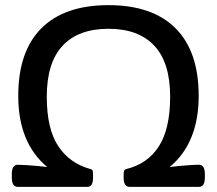

<svg xmlns="http://www.w3.org/2000/svg" viewBox="-20 -727 843 747"><path d="M49 0Q26 0 26 -36V-50Q26 -86 49 -86Q62 -86 84.5 -84.5Q107 -83 129 -81Q151 -79 164 -77Q51 -171 51 -354Q51 -527 141 -617Q231 -707 402 -707Q573 -707 663 -617Q753 -527 753 -354Q753 -171 640 -77Q653 -79 674.5 -81Q696 -83 718 -84.5Q740 -86 754 -86Q777 -86 777 -50V-36Q777 0 754 0H484Q461 0 461 -36V-46Q461 -56 462.5 -61.5Q464 -67 470 -69Q554 -89 598 -157.5Q642 -226 642 -351Q642 -483 580.5 -549Q519 -615 402 -615Q285 -615 223.5 -549Q162 -483 162 -351Q162 -226 206.5 -158.5Q251 -91 333 -69Q340 -67 341 -61.5Q342 -56 342 -46V-36Q342 0 320 0Z"/></svg>

Font: Asap Semi Expanded Medium
Style: Regular
Weight: 500
Width: 6
Designer: Pablo Cosgaya
Foundry: Omnibus-Type
Version: Version 3.001; ttfautohint (v1.8.4.7-5d5b)